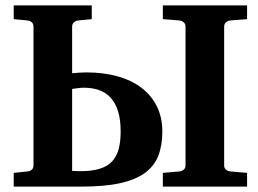

<svg xmlns="http://www.w3.org/2000/svg" viewBox="-20 -691 954 711"><path d="M426.8 -204.1Q426.8 -248.5 417 -279.5Q407.2 -310.5 389.2 -329.8Q371.1 -349.1 345.9 -357.7Q320.8 -366.2 290 -366.2Q282.2 -366.2 269.5 -364.7Q256.8 -363.3 247.1 -361.8V-58.1Q252.9 -58.1 260.7 -57.6Q268.6 -57.1 276.9 -57.1Q319.8 -57.1 348.6 -65.9Q377.4 -74.7 394.8 -93Q412.1 -111.3 419.4 -138.9Q426.8 -166.5 426.8 -204.1ZM583 0V-50.8L645 -56.2Q653.3 -57.1 660.2 -62.7Q667 -68.4 667 -78.1V-592.8Q667 -602.5 660.2 -608.4Q653.3 -614.3 645 -615.2L583 -620.1V-670.9H895V-620.1L833 -615.2Q823.7 -614.3 816.9 -608.4Q810.1 -602.5 810.1 -592.8V-78.1Q810.1 -68.4 816.9 -62.7Q823.7 -57.1 833 -56.2L895 -50.8V0ZM581.1 -204.1Q581.1 -152.8 566.4 -114.7Q551.8 -76.7 517.1 -51Q482.4 -25.4 425 -12.7Q367.7 0 282.2 0H30.8V-50.8L82 -56.2Q91.3 -57.1 97.7 -62.7Q104 -68.4 104 -78.1V-592.8Q104 -602.5 97.7 -608.4Q91.3 -614.3 82 -615.2L30.8 -620.1V-670.9H319.8V-620.1L269 -615.2Q260.7 -614.3 253.9 -608.4Q247.1 -602.5 247.1 -592.8V-419.9Q259.3 -420.9 273.2 -421.9Q287.1 -422.9 298.8 -422.9Q364.3 -422.9 416.5 -408Q468.8 -393.1 505.4 -364.7Q542 -336.4 561.5 -295.9Q581.1 -255.4 581.1 -204.1Z"/></svg>

Font: Charis SIL CyrE
Style: Bold
Weight: 700
Foundry: SIL International
Version: Version 5.000